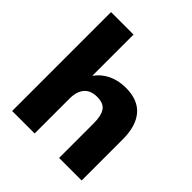

<svg xmlns="http://www.w3.org/2000/svg" viewBox="-209 -927 1073 1073"><g transform="rotate(45 327.5 -391.0)"><path d="M55.7 0V-781.7H233.4V-455.6Q262.7 -497.1 309.1 -519.3Q355.5 -541.5 413.6 -541.5Q509.8 -541.5 557.4 -485.6Q605 -429.7 605 -325.2V0H426.8V-273.4Q426.8 -333.5 407 -362.8Q387.2 -392.1 335.9 -392.1Q284.7 -392.1 259 -361.6Q233.4 -331.1 233.4 -275.9V0Z"/></g></svg>

Font: Epilogue ExtraBold
Style: Regular
Weight: 800
Designer: Tyler Finck
Foundry: Etcetera Type Co
Version: Version 2.112